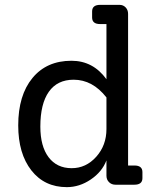

<svg xmlns="http://www.w3.org/2000/svg" viewBox="-20 -760 643 790"><path d="M533 -79Q566 -79 566 -52V-27Q566 0 533 0H455Q439 0 428.5 -10.5Q418 -21 418 -37V-100Q400 -53 353.5 -21.5Q307 10 255 10Q163 10 109 -59Q55 -128 55 -244Q55 -368 113.5 -439Q172 -510 274 -510Q363 -510 418 -434V-661H392Q359 -661 359 -688V-713Q359 -740 392 -740H472Q487 -740 497 -729.5Q507 -719 507 -703V-79ZM275 -68Q334 -68 376 -115Q418 -162 418 -229V-359Q361 -432 283 -432Q216 -432 181 -382.5Q146 -333 146 -239Q146 -158 180 -113Q214 -68 275 -68Z"/></svg>

Font: Solway
Style: Regular
Weight: 400
Designer: Mariya V. Pigoulevskaya
Foundry: The Northern Block Ltd.
Version: Version 1.000;hotconv 1.0.109;makeotfexe 2.5.65596